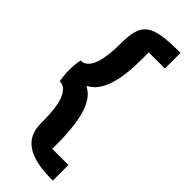

<svg xmlns="http://www.w3.org/2000/svg" viewBox="-298 -705 981 981"><g transform="rotate(45 192.0 -214.5)"><path d="M342 -676C132 -676 92 -646 92 -489C92 -388 74 -287 8 -287C-1 -237 -1 -187 8 -137C92 -137 92 22 92 84C92 220 211 247 342 247V134H225C226 75 225 -17 206 -93C191 -148 167 -194 125 -214V-220C170 -241 196 -293 210 -352C227 -424 226 -509 225 -563H342Z"/></g></svg>

Font: FilmFarsi Display
Style: Regular
Weight: 400
Designer: Borna Izadpanah
Foundry: Borna Izadpanah
Version: Version 1.000;PS 001.000;hotconv 1.0.88;makeotf.lib2.5.64775